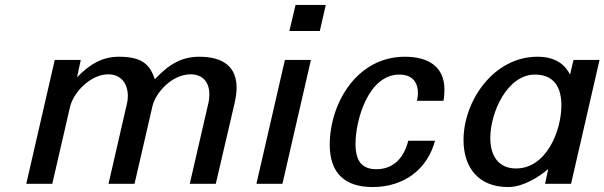

<svg xmlns="http://www.w3.org/2000/svg" viewBox="-20 -742 2440 775"><path d="M86 0H191L263 -312C277 -369 345 -442 417 -442C469 -442 496 -404 496 -355C496 -345 495 -333 492 -322L418 0H523L595 -312C608 -369 675 -442 749 -442C799 -442 825 -410 825 -361C825 -349 824 -336 820 -321L746 0H851L927 -326C932 -349 935 -369 935 -388C935 -470 884 -513 784 -513C713 -513 661 -482 605 -422C585 -482 553 -513 460 -513C395 -513 344 -485 291 -430L306 -500H201Z M1271 -617 1295 -722H1173L1148 -617ZM1120 0 1235 -500H1130L1015 0Z M1311 -158C1311 -44 1371 13 1484 13C1610 13 1705 -58 1736 -174H1628C1610 -103 1567 -59 1499 -59C1442 -59 1415 -91 1415 -161C1415 -258 1467 -441 1592 -441C1645 -441 1667 -409 1667 -366C1667 -356 1665 -346 1663 -335H1770C1773 -351 1774 -366 1774 -380C1774 -474 1708 -513 1614 -513C1420 -513 1311 -324 1311 -158Z M1851 -177C1851 -67 1910 13 2031 13C2093 13 2159 -30 2193 -60L2180 0H2285L2400 -500H2295L2281 -441C2260 -482 2222 -513 2149 -513C1972 -513 1851 -334 1851 -177ZM1959 -185C1959 -287 2027 -441 2139 -441C2212 -441 2246 -395 2246 -317C2246 -213 2185 -62 2063 -62C1987 -62 1959 -120 1959 -185Z"/></svg>

Font: Perun Medium Italic
Style: Regular
Weight: 500
Italic angle: -12°
Foundry: Copyright (c) Stefan Peev, Context Ltd, 2016
Version: Version 1.026